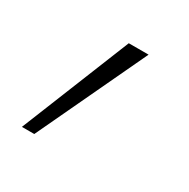

<svg xmlns="http://www.w3.org/2000/svg" viewBox="-81 -773 431 437"><g transform="rotate(30 135.0 -554.0)"><path d="M58.5 -410.5H26L141.5 -697H193.5Z"/></g></svg>

Font: Acari Sans Neue Light
Style: Regular
Weight: 300
Designer: Alfredo Marco Pradil (font), Cristiano Sobral (main changes)
Foundry: Hanken Design Co. (font), Cristiano Sobral (main changes)
Version: Version 2.459;March 19, 2022;FontCreator 14.0.0.2808 64-bit;